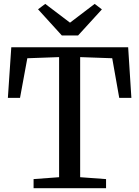

<svg xmlns="http://www.w3.org/2000/svg" viewBox="-20 -992 734 1012"><path d="M291.5 -58V-691L124 -685L85.5 -476H21.5L39.5 -743H655.5L672.5 -476H608.5L571.5 -685L402.5 -691V-58L539 -48V0H157V-48ZM306 -805 180.5 -943 218.5 -971.5 349 -872.5 479 -971.5 517 -942.5 391.5 -805Z"/></svg>

Font: Merriweather 24pt
Style: Regular
Weight: 400
Designer: Eben Sorkin
Foundry: Eben Sorkin
Version: Version 2.100